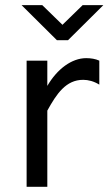

<svg xmlns="http://www.w3.org/2000/svg" viewBox="-20 -723 424 743"><path d="M200.2 -567.4H243.2L379.9 -703.1H299.8L221.7 -627L143.6 -703.1H63.5ZM83 -488.3V0H163.1V-294.9C199.2 -360.4 235.4 -414.1 301.8 -414.1C322.3 -414.1 343.8 -408.2 364.3 -395.5V-488.3C349.6 -495.1 332 -498 313.5 -498C257.8 -498 201.2 -456.1 163.1 -390.6V-488.3Z"/></svg>

Font: Sen-gleads
Style: Regular
Weight: 400
Designer: Kosal Sen, Philatype
Foundry: Philatype
Version: Version 1.004; ttfautohint (v1.8.3)